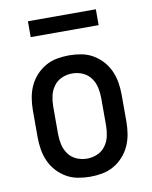

<svg xmlns="http://www.w3.org/2000/svg" viewBox="-81 -766 663 835"><g transform="rotate(-10 250.0 -348.5)"><path d="M250 8Q223 8 196 3Q169 -2 145.5 -15.5Q122 -29 103.5 -49.5Q85 -70 74 -94.5Q63 -119 58.5 -146Q54 -173 54 -200V-320Q54 -347 58.5 -374Q63 -401 74 -425.5Q85 -450 103.5 -470.5Q122 -491 145.5 -504.5Q169 -518 196 -523Q223 -528 250 -528Q277 -528 304 -523Q331 -518 354.5 -504.5Q378 -491 396.5 -470.5Q415 -450 426 -425.5Q437 -401 441.5 -374Q446 -347 446 -320V-200Q446 -173 441.5 -146Q437 -119 426 -94.5Q415 -70 396.5 -49.5Q378 -29 354.5 -15.5Q331 -2 304 3Q277 8 250 8ZM250 -72Q274 -72 296 -81.5Q318 -91 332 -110.5Q346 -130 351 -153Q356 -176 356 -200V-320Q356 -344 351 -367Q346 -390 332 -409.5Q318 -429 296 -438.5Q274 -448 250 -448Q226 -448 204 -438.5Q182 -429 168 -409.5Q154 -390 149 -367Q144 -344 144 -320V-200Q144 -176 149 -153Q154 -130 168 -110.5Q182 -91 204 -81.5Q226 -72 250 -72ZM100 -635V-705H400V-635Z"/></g></svg>

Font: Iosevka Term Medium
Style: Regular
Weight: 500
Monospace: yes
Designer: Belleve Invis
Foundry: Belleve Invis
Version: Version 26.3.1